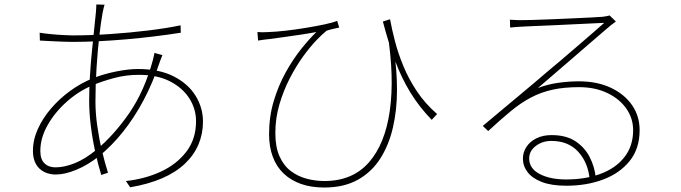

<svg xmlns="http://www.w3.org/2000/svg" viewBox="-20 -800 3040 857"><path d="M447 -779Q445 -775 442.5 -763.5Q440 -752 438 -743Q431 -706 423.5 -641Q416 -576 411 -498.5Q406 -421 406 -346Q406 -296 414 -239Q422 -182 435 -127.5Q448 -73 462 -29L432 -19Q418 -64 405.5 -120.5Q393 -177 385.5 -237Q378 -297 378 -350Q378 -404 381.5 -461.5Q385 -519 390.5 -573Q396 -627 400.5 -671.5Q405 -716 408 -744Q409 -756 409.5 -765.5Q410 -775 410 -780ZM303 -642Q384 -642 472 -648Q560 -654 642 -664Q724 -674 786 -687L787 -654Q730 -645 668.5 -637.5Q607 -630 544 -624.5Q481 -619 420 -616Q359 -613 304 -613Q288 -613 260 -614Q232 -615 204 -616.5Q176 -618 158 -619L157 -654Q174 -651 204 -648Q234 -645 262.5 -643.5Q291 -642 303 -642ZM705 -554Q703 -550 701.5 -545.5Q700 -541 698 -536.5Q696 -532 694 -526Q663 -432 621 -353Q579 -274 528.5 -211Q478 -148 421 -102Q373 -64 321.5 -42.5Q270 -21 229 -21Q200 -21 176.5 -33Q153 -45 140 -68.5Q127 -92 127 -126Q127 -176 149 -224.5Q171 -273 208.5 -316.5Q246 -360 293.5 -394.5Q341 -429 393 -450Q443 -470 498.5 -481Q554 -492 595 -492Q691 -492 755.5 -459Q820 -426 853 -372.5Q886 -319 886 -257Q886 -203 866 -155.5Q846 -108 805.5 -69.5Q765 -31 704 -4.5Q643 22 561 36L542 8Q626 -1 697 -33.5Q768 -66 811.5 -122.5Q855 -179 855 -259Q855 -314 825 -361Q795 -408 738.5 -437Q682 -466 600 -466Q542 -466 488.5 -451.5Q435 -437 395 -420Q332 -394 278.5 -346.5Q225 -299 192.5 -241.5Q160 -184 160 -126Q160 -89 178.5 -71Q197 -53 228 -53Q267 -53 313.5 -71.5Q360 -90 411 -132Q490 -198 557.5 -296Q625 -394 663 -534Q664 -539 665 -543.5Q666 -548 667.5 -553.5Q669 -559 669 -564Z M1721 -714Q1729 -670 1743 -616Q1757 -562 1780.5 -505Q1804 -448 1840.5 -393Q1877 -338 1931 -291L1907 -265Q1851 -323 1811.5 -387.5Q1772 -452 1743 -530Q1714 -608 1689 -704ZM1129 -657Q1149 -655 1180 -657Q1211 -658 1255 -663Q1299 -668 1344.5 -675.5Q1390 -683 1428 -691Q1466 -699 1485 -707L1494 -677Q1485 -675 1467 -671Q1449 -667 1438 -663Q1421 -650 1392.5 -620.5Q1364 -591 1332.5 -547.5Q1301 -504 1273 -449.5Q1245 -395 1227 -333.5Q1209 -272 1209 -206Q1209 -144 1227.5 -102.5Q1246 -61 1277.5 -37Q1309 -13 1348 -2.5Q1387 8 1428 8Q1553 8 1626 -74.5Q1699 -157 1720 -306.5Q1741 -456 1709 -657L1738 -578Q1752 -487 1752 -398.5Q1752 -310 1734 -231.5Q1716 -153 1677.5 -92.5Q1639 -32 1577 2.5Q1515 37 1427 37Q1369 37 1323.5 21Q1278 5 1246 -25.5Q1214 -56 1197.5 -100.5Q1181 -145 1181 -201Q1181 -280 1202 -349.5Q1223 -419 1255.5 -477.5Q1288 -536 1324.5 -581.5Q1361 -627 1392 -657Q1361 -651 1320.5 -645Q1280 -639 1243.5 -634Q1207 -629 1185 -626Q1172 -625 1159 -623Q1146 -621 1132 -619Z M2256 -712Q2269 -711 2283.5 -710.5Q2298 -710 2307 -710Q2322 -710 2358.5 -711Q2395 -712 2442 -714Q2489 -716 2535.5 -718Q2582 -720 2618 -722Q2654 -724 2669 -725Q2683 -727 2688.5 -728Q2694 -729 2701 -731L2729 -704Q2719 -697 2707.5 -688Q2696 -679 2685 -669Q2668 -655 2632 -623.5Q2596 -592 2550.5 -553Q2505 -514 2460.5 -475.5Q2416 -437 2381 -407Q2425 -424 2472.5 -430.5Q2520 -437 2564 -437Q2645 -437 2706 -408.5Q2767 -380 2801 -331Q2835 -282 2835 -219Q2835 -137 2791 -82Q2747 -27 2673 1Q2599 29 2508 29Q2442 29 2399 12.5Q2356 -4 2335 -31.5Q2314 -59 2314 -92Q2314 -120 2329.5 -144Q2345 -168 2374 -182.5Q2403 -197 2442 -197Q2507 -197 2548.5 -169.5Q2590 -142 2612 -99Q2634 -56 2639 -9L2612 0Q2605 -74 2561 -122.5Q2517 -171 2441 -171Q2401 -171 2371.5 -148.5Q2342 -126 2342 -93Q2342 -48 2388.5 -23.5Q2435 1 2507 1Q2593 1 2660.5 -24Q2728 -49 2767 -98.5Q2806 -148 2806 -219Q2806 -272 2775.5 -315.5Q2745 -359 2690.5 -385Q2636 -411 2564 -411Q2497 -411 2445.5 -399.5Q2394 -388 2349.5 -364.5Q2305 -341 2259.5 -303.5Q2214 -266 2159 -215L2135 -238Q2171 -268 2212 -302.5Q2253 -337 2293.5 -370.5Q2334 -404 2368 -433Q2402 -462 2423 -480Q2444 -497 2478.5 -526.5Q2513 -556 2551.5 -589Q2590 -622 2624 -651.5Q2658 -681 2677 -698Q2661 -697 2623.5 -695.5Q2586 -694 2538.5 -691.5Q2491 -689 2444.5 -687Q2398 -685 2361 -683.5Q2324 -682 2309 -681Q2296 -680 2284 -679.5Q2272 -679 2257 -677Z"/></svg>

Font: Noto Sans SC Thin Thin
Style: Regular
Weight: 250
Version: Version 2.004-H2;hotconv 1.0.118;makeotfexe 2.5.65603